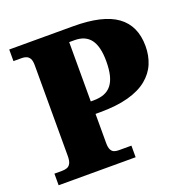

<svg xmlns="http://www.w3.org/2000/svg" viewBox="-128 -831 918 949"><g transform="rotate(-20 331.5 -357.0)"><path d="M21 0V-61H61Q75 -61 87 -65Q99 -69 106 -82Q113 -95 113 -121V-597Q113 -622 106 -633.5Q99 -645 88 -649Q77 -653 66 -653H21V-714H357Q513 -714 586.5 -660.5Q660 -607 660 -500Q660 -450 642.5 -408Q625 -366 586.5 -334.5Q548 -303 486 -286Q424 -269 335 -269H313V-116Q313 -92 319.5 -80Q326 -68 336.5 -64.5Q347 -61 359 -61H426V0ZM326 -335Q359 -335 382.5 -344Q406 -353 421.5 -372.5Q437 -392 444.5 -422.5Q452 -453 452 -496Q452 -573 424.5 -610Q397 -647 340 -647H312V-335Z"/></g></svg>

Font: Noto Serif Khmer Black
Style: Regular
Weight: 900
Version: Version 2.003